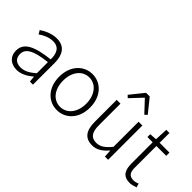

<svg xmlns="http://www.w3.org/2000/svg" viewBox="-17 -1461 2116 2116"><g transform="rotate(45 1041.0 -402.5)"><path d="M218 13C287 13 350 -24 403 -68H407L413 0H461V-338C461 -456 416 -547 288 -547C202 -547 128 -505 88 -478L113 -435C151 -462 211 -496 281 -496C382 -496 404 -414 402 -335C168 -309 63 -252 63 -135C63 -35 132 13 218 13ZM230 -37C170 -37 121 -64 121 -138C121 -219 192 -269 402 -292V-119C340 -65 289 -37 230 -37Z M844 13C973 13 1085 -89 1085 -266C1085 -444 973 -547 844 -547C715 -547 603 -444 603 -266C603 -89 715 13 844 13ZM844 -38C739 -38 664 -130 664 -266C664 -403 739 -496 844 -496C949 -496 1025 -403 1025 -266C1025 -130 949 -38 844 -38Z M1394 13C1468 13 1523 -28 1575 -88H1577L1582 0H1632V-534H1573V-143C1513 -71 1468 -39 1407 -39C1325 -39 1291 -90 1291 -200V-534H1232V-193C1232 -55 1284 13 1394 13ZM1278 -659 1305 -633 1432 -768H1437L1563 -633L1591 -659L1463 -818H1406Z M1980 13C2004 13 2038 4 2069 -7L2055 -53C2037 -44 2010 -37 1990 -37C1919 -37 1901 -80 1901 -147V-484H2054V-534H1901V-687H1852L1845 -534L1761 -528V-484H1843V-151C1843 -53 1875 13 1980 13Z"/></g></svg>

Font: Noto Sans KR Light
Style: Regular
Weight: 300
Designer: Ryoko NISHIZUKA 西塚涼子 (kana, bopomofo & ideographs); Paul D. Hunt (Latin, Greek & Cyrillic); Sandoll Communications 산돌커뮤니
Foundry: Adobe
Version: Version 2.004;hotconv 1.0.118;makeotfexe 2.5.65603